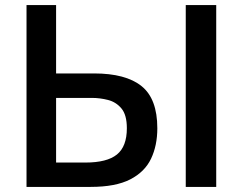

<svg xmlns="http://www.w3.org/2000/svg" viewBox="-20 -733 952 753"><path d="M335.5 0H84V-713H200V-445H348.5Q473.5 -445 535.2 -395.2Q597 -345.5 597 -230Q597 -162.5 572.5 -110.8Q548 -59 490.8 -29.5Q433.5 0 335.5 0ZM200 -95.5H315Q399.5 -95.5 438.5 -127Q477.5 -158.5 477.5 -230Q477.5 -282.5 456.2 -307.8Q435 -333 403.5 -341Q372 -349 341 -349H200ZM708.5 0V-713H828V0Z"/></svg>

Font: Commissioner Medium
Style: Regular
Weight: 500
Designer: Kostas Bartsokas
Foundry: Kostas Bartsokas
Version: Version 1.000; ttfautohint (v1.8.3)